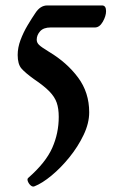

<svg xmlns="http://www.w3.org/2000/svg" viewBox="-20 -437 419 706"><path d="M107 248Q100 251 93 245Q86 239 82.5 230Q79 221 84 217Q148 161 172 107Q196 53 196 -7Q196 -38 188.5 -59.5Q181 -81 161.5 -101Q142 -121 105 -146Q73 -169 59 -185Q45 -201 45 -235Q45 -262 55.5 -290Q66 -318 81.5 -344Q97 -370 110 -389Q128 -417 154 -417H355Q370 -417 370 -396Q370 -378 358 -357Q346 -336 329 -336H166Q140 -336 127.5 -322Q115 -308 115 -291Q115 -280 124 -271.5Q133 -263 161 -246Q226 -207 267 -152Q308 -97 308 -24Q308 16 287.5 59Q267 102 235.5 141Q204 180 169.5 208.5Q135 237 107 248Z"/></svg>

Font: Junicode
Style: Bold
Weight: 700
Designer: Peter S. Baker
Version: Version 2.100; ttfautohint (v1.8.4)